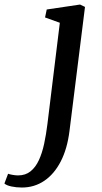

<svg xmlns="http://www.w3.org/2000/svg" viewBox="-141 -587 457 862"><path d="M171.2 -0.7Q161.2 81 131.6 138Q102 195.1 57.4 225Q12.9 254.9 -42.7 254.9Q-68 254.9 -90.1 250.1Q-112.3 245.2 -121.2 236.9L-104.7 193.1Q-97.7 195.8 -84.5 198.1Q-71.2 200.5 -60 200.5Q-26.6 200.5 -3.9 182.2Q18.9 163.9 33.6 131.9Q48.3 100 57.2 58.5Q66.1 17 71.8 -29.3L127.6 -484.8L61.2 -508.7L68.8 -544.4L218.4 -566.6L240.6 -556Z"/></svg>

Font: Merriweather 7pt Light
Style: Italic
Weight: 300
Italic angle: -7.8°
Designer: Eben Sorkin
Foundry: Eben Sorkin
Version: Version 2.200;gftools[0.9.31]